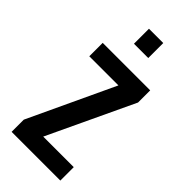

<svg xmlns="http://www.w3.org/2000/svg" viewBox="-221 -725 769 769"><g transform="rotate(45 163.5 -340.5)"><path d="M26 0V-69L197 -434H32V-510H301V-441L129 -76H302V0ZM123 -596V-681H204V-596Z"/></g></svg>

Font: Saira ExtraCondensed SemiBold
Style: Regular
Weight: 600
Width: 2
Designer: Hector Gatti with collaboration of the Omnibus-Type team
Foundry: Omnibus-Type
Version: Version 1.101